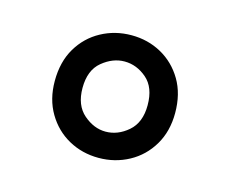

<svg xmlns="http://www.w3.org/2000/svg" viewBox="-52 -779 466 396"><g transform="rotate(15 181.0 -581.0)"><path d="M185 -450Q150 -450 121 -466Q92 -482 74.5 -511.5Q57 -541 57 -580Q57 -621 74.5 -650.5Q92 -680 121.5 -696Q151 -712 186 -712Q221 -712 250 -696Q279 -680 296.5 -650.5Q314 -621 314 -580Q314 -541 296.5 -511.5Q279 -482 249.5 -466Q220 -450 185 -450ZM185 -506Q211 -506 233 -525Q255 -544 255 -581Q255 -619 233.5 -637.5Q212 -656 186 -656Q161 -656 138.5 -637.5Q116 -619 116 -581Q116 -544 138 -525Q160 -506 185 -506Z"/></g></svg>

Font: Host Grotesk Light Light
Style: Regular
Weight: 300
Version: Version 1.003